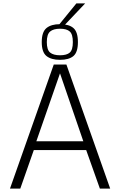

<svg xmlns="http://www.w3.org/2000/svg" viewBox="-20 -1116 711 1136"><path d="M39 0 298 -734H373L632 0H571L490 -228H180L100 0ZM195 -280H473L335 -682ZM335 -762Q283 -762 255 -784.5Q227 -807 227 -867Q227 -927 255 -950Q283 -973 335 -973Q388 -973 414.5 -950Q441 -927 441 -867Q441 -807 414.5 -784.5Q388 -762 335 -762ZM335 -789Q375 -789 393 -805Q411 -821 411 -867Q411 -913 393 -929.5Q375 -946 335 -946Q296 -946 276.5 -929.5Q257 -913 257 -867Q257 -821 276.5 -805Q296 -789 335 -789ZM322 -961 432 -1096H484L356 -961Z"/></svg>

Font: Exo Thin Light
Style: Regular
Weight: 300
Version: Version 2.000